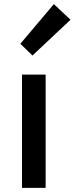

<svg xmlns="http://www.w3.org/2000/svg" viewBox="-20 -914 363 934"><path d="M87 0V-551H202V0ZM138 -644 79 -701 242 -894 323 -818Z"/></svg>

Font: Noto Sans KR Medium
Style: Regular
Weight: 500
Designer: Ryoko NISHIZUKA  (kana, bopomofo & ideographs); Paul D. Hunt (Latin, Greek & Cyrillic); Sandoll Communications , Soo-you
Foundry: Adobe
Version: Version 2.004-H2;hotconv 1.0.118;makeotfexe 2.5.65603